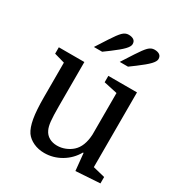

<svg xmlns="http://www.w3.org/2000/svg" viewBox="-186 -927 1005 1068"><g transform="rotate(30 316.5 -392.5)"><path d="M193 -540V-257Q193 -193 196.5 -160.5Q200 -128 209 -110Q220 -86 242 -73.5Q264 -61 293 -61Q320 -61 345 -71Q370 -81 389 -98Q430 -135 434 -213V-480L347 -499V-540H531V-60L608 -41V0L453 10L442 -100H438Q409 -49 359 -19.5Q309 10 252 10Q214 10 182.5 -4.5Q151 -19 133 -44Q114 -72 105 -123Q96 -174 96 -259V-480L29 -499V-540ZM197 -639 246 -715Q275 -760 292.5 -777.5Q310 -795 331 -795Q352 -795 364 -786.5Q376 -778 376 -760Q376 -745 355.5 -723.5Q335 -702 288 -667L250 -639ZM363 -639 412 -715Q441 -760 458.5 -777.5Q476 -795 497 -795Q518 -795 530 -786.5Q542 -778 542 -760Q542 -745 521.5 -723.5Q501 -702 454 -667L416 -639Z"/></g></svg>

Font: Domine
Style: Regular
Weight: 400
Designer: Pablo Impallari, Rodrigo Fuenzalida, Brenda Gallo
Foundry: Pablo Impallari, Rodrigo Fuenzalida, Brenda Gallo
Version: Version 2.000;September 19, 2022;FontCreator 14.0.0.2877 64-